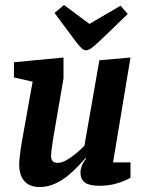

<svg xmlns="http://www.w3.org/2000/svg" viewBox="-20 -740 587 771"><path d="M139 11Q110 11 91.5 -1Q73 -13 65 -33.5Q57 -54 57 -78Q57 -90 59 -108Q61 -126 63.5 -144.5Q66 -163 68 -172L111 -412L36 -429V-490L235 -509V-425L194 -187Q193 -179 190.5 -164Q188 -149 186.5 -135Q185 -121 185 -115Q185 -101 191 -93.5Q197 -86 212 -86Q228 -86 248 -97.5Q268 -109 287.5 -125.5Q307 -142 319 -155L379 -498L504 -509L434 -88H504V-26Q481 -13 449 -3.5Q417 6 378 6Q339 6 321 -7Q303 -20 303 -49Q303 -58 308 -72.5Q313 -87 326 -103L323 -105Q313 -93 295 -74Q277 -55 253 -35Q229 -15 200 -2Q171 11 139 11ZM326 -538Q315 -538 302.5 -551.5Q290 -565 277 -583L199 -688L237 -720L339 -644L464 -717L493 -684L403 -597Q372 -567 354.5 -552.5Q337 -538 326 -538Z"/></svg>

Font: Faustina
Style: Bold Italic
Weight: 700
Italic angle: -8°
Designer: Alfonso Garcia
Foundry: http://www.omnibus-type.com
Version: Version 1.200